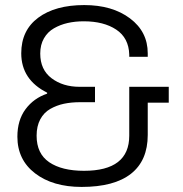

<svg xmlns="http://www.w3.org/2000/svg" viewBox="-20 -718 715 750"><path d="M298.8 12.2Q186.5 12.2 117.2 -40.8Q47.9 -93.8 47.9 -184.1Q47.9 -248.5 79.8 -291.5Q111.8 -334.5 164.1 -352.1V-356Q63 -406.7 63 -509.8Q63 -599.6 129.4 -648.9Q195.8 -698.2 309.1 -698.2Q418.5 -698.2 487.8 -646.2Q557.1 -594.2 557.1 -509.8V-496.1H484.9V-504.9Q482.9 -569.8 434.1 -602.3Q385.3 -634.8 307.1 -634.8Q273.4 -634.8 244.4 -628.2Q215.3 -621.6 190.7 -607.4Q166 -593.3 151.6 -568.1Q137.2 -543 137.2 -508.8Q137.2 -445.8 181.4 -412.4Q225.6 -378.9 291 -378.9H351.1V-318.8H293Q258.3 -318.8 229.7 -312.7Q201.2 -306.6 176.3 -292.5Q151.4 -278.3 137.2 -251.7Q123 -225.1 123 -188Q123 -117.7 172.4 -84.2Q221.7 -50.8 308.1 -50.8Q484.9 -50.8 484.9 -188V-378.9H639.2V-316.9H557.1V-190.9Q557.1 -90.8 491.7 -39.3Q426.3 12.2 298.8 12.2Z"/></svg>

Font: Archivo Light
Style: Regular
Weight: 300
Designer: Hector Gatti
Foundry: Omnibus-Type
Version: Version 2.001